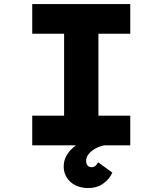

<svg xmlns="http://www.w3.org/2000/svg" viewBox="-20 -720 806 951"><path d="M139.7 0V-147.1H297.5V-552.9H139.7V-700H625.2V-552.9H467.5V-147.1H625.2V0ZM416 211.5Q382 211.5 354.4 198Q326.8 184.5 311.2 160.1Q295.5 135.8 295.5 104.9Q295.5 78 307.5 54.5Q319.5 30.9 342.1 11.2Q364.7 -8.4 395 -23.6Q425.4 -38.9 461.6 -48.6L496 0Q470.6 5.1 449.9 17.2Q429.3 29.3 418 44.4Q406.6 59.5 406.6 77.2Q406.6 90.4 413.6 99.2Q420.6 108.1 433.7 108.1Q444.6 108.1 452.1 101.7Q459.7 95.4 466.7 84.2L536.5 135.1Q522.3 166.9 491.2 189.2Q460.2 211.5 416 211.5Z"/></svg>

Font: Lexend Giga
Style: Regular
Weight: 400
Designer: Bonnie Shaver-Troup, Thomas Jockin
Foundry: Lexend
Version: Version 1.007